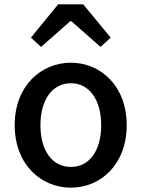

<svg xmlns="http://www.w3.org/2000/svg" viewBox="-20 -854 655 888"><path d="M308 14C444 14 566 -92 566 -275C566 -458 444 -564 308 -564C171 -564 48 -458 48 -275C48 -92 171 14 308 14ZM308 -82C221 -82 167 -158 167 -275C167 -391 221 -469 308 -469C394 -469 448 -391 448 -275C448 -158 394 -82 308 -82ZM123 -680 170 -637 305 -756H310L445 -637L492 -680L365 -834H249Z"/></svg>

Font: ChiuKong Gothic CL Medium
Style: Regular
Weight: 500
Designer: Ryoko NISHIZUKA 西塚涼子 (kana, bopomofo & ideographs); Paul D. Hunt (Latin, Greek & Cyrillic); Sandoll Communications 산돌커뮤니
Foundry: Adobe
Version: Version 1.300